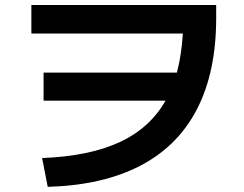

<svg xmlns="http://www.w3.org/2000/svg" viewBox="-20 -724 978 768"><path d="M642.1 -321.3H154.3V-433.6H687.5Q706.1 -502.9 711.4 -589.8H105.5V-704.1H844.7V-651.4Q844.7 -436.5 768.3 -288.1Q691.9 -139.6 541.5 -61.3Q391.1 17.1 170.9 23.4L148.4 -91.8Q336.9 -99.1 458.3 -155.3Q579.6 -211.4 642.1 -321.3Z"/></svg>

Font: Pretendard JP
Style: Bold
Weight: 700
Designer: Base glyphs from Inter by Rasmus Andersson; Hangeul glyphs from Noto Sans CJK(Source Han Sans) by Jang Soo-young and Kan
Foundry: Kil Hyung-jin
Version: Version 1.309